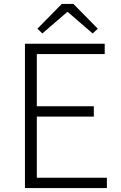

<svg xmlns="http://www.w3.org/2000/svg" viewBox="-20 -950 613 970"><path d="M106 0H520V-52H166V-361H454V-413H166V-677H509V-729H106ZM194 -781 319 -889H323L448 -781L474 -805L351 -930H292L169 -805Z"/></svg>

Font: GenYoGothic2 TW L
Style: Regular
Weight: 300
Version: Version 2.100;PS 2.1;hotconv 16.6.51;makeotf.lib2.5.65220 DE